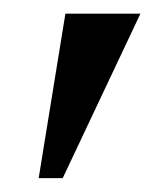

<svg xmlns="http://www.w3.org/2000/svg" viewBox="-20 -833 232 281"><path d="M36.6 -572.3 75.7 -813H185.5L71.8 -572.3Z"/></svg>

Font: Mako
Style: Regular
Weight: 400
Designer: vernon adams
Foundry: vernon adams
Version: Version 1.100; ttfautohint (v1.8.4.7-5d5b);gftools[0.9.33]